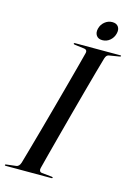

<svg xmlns="http://www.w3.org/2000/svg" viewBox="-136 -920 686 985"><g transform="rotate(15 207.5 -427.0)"><path d="M173 -36Q170.5 -27.5 173.5 -20.8Q176.5 -14 185 -13L239 -7.5Q245 -7 245 -3.5Q245 0 240 0H-3Q-8.5 0 -8.5 -3Q-8.5 -7.5 -2 -7.5L48 -13.5Q64.5 -15 71.5 -37Q80 -66.5 94 -116.2Q108 -166 125 -227Q142 -288 159.5 -352.8Q177 -417.5 193.5 -478.2Q210 -539 223 -588.2Q236 -637.5 243.5 -666.5Q246.5 -683 230 -685.5L178 -692Q171.5 -693 171.5 -696.5Q171.5 -700 176.5 -700H418.5Q422.5 -700 422.5 -697.5Q422.5 -694 416 -693L361.5 -684Q348 -682.5 342 -663Q333.5 -634 319.8 -584.8Q306 -535.5 289.5 -474.5Q273 -413.5 255.5 -348.8Q238 -284 222 -223.2Q206 -162.5 193 -113.5Q180 -64.5 173 -36ZM308 -751Q286 -751 276 -765.8Q266 -780.5 271.5 -802.5Q277 -825 294.8 -839.5Q312.5 -854 334.5 -854Q357 -854 367 -839.5Q377 -825 371 -802.5Q365.5 -780.5 348.2 -765.8Q331 -751 308 -751Z"/></g></svg>

Font: Fraunces 144pt S000
Style: Italic
Weight: 400
Italic angle: -16°
Version: Version 1.000; ttfautohint (v1.8.3)